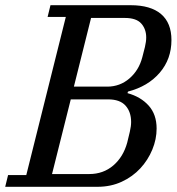

<svg xmlns="http://www.w3.org/2000/svg" viewBox="-41 -718 679 738"><path d="M-10 -45H60L212 -653H142L153 -698H461Q538 -698 578 -664Q618 -630 618 -564Q618 -491 573 -438.5Q528 -386 451 -366L449 -360Q500 -346 530.5 -312Q561 -278 561 -224Q561 -183 544.5 -143Q528 -103 498.5 -71Q469 -39 427 -19.5Q385 0 334 0H-21ZM159 -49H302Q356 -49 394.5 -82Q433 -115 448 -170Q453 -190 458 -211.5Q463 -233 463 -249Q463 -288 441.5 -312Q420 -336 375 -336H231ZM243 -385H371Q420 -385 456.5 -416.5Q493 -448 506 -498Q511 -516 516 -537Q521 -558 521 -574Q521 -606 502 -627.5Q483 -649 439 -649H309Z"/></svg>

Font: IBM Plex Serif Text
Style: Italic
Weight: 450
Italic angle: -14°
Designer: Mike Abbink, Paul van der Laan, Pieter van Rosmalen
Foundry: Bold Monday
Version: Version 3.001